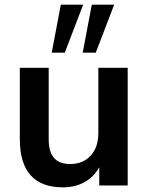

<svg xmlns="http://www.w3.org/2000/svg" viewBox="-20 -796 636 824"><path d="M528 -505V0H406V-78Q382 -36 342 -14Q302 8 250 8Q65 8 65 -200V-505H189V-199Q189 -144 212 -118Q235 -92 281 -92Q336 -92 369 -128Q402 -164 402 -224V-505ZM258 -570H202L241 -776H337ZM391 -570H335L374 -776H470Z"/></svg>

Font: PRinguin Sans
Style: Bold
Weight: 700
Designer: Vernon Adams
Foundry: Vernon Adams
Version: ""